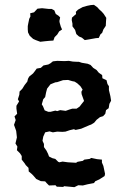

<svg xmlns="http://www.w3.org/2000/svg" viewBox="-20 -760 527 795"><path d="M215 13 210 7 183 8 173 -2 167 -9 149 -10 130 -19 118 -33 111 -40 99 -50 98 -65 87 -76 81 -85 70 -99V-114L63 -125L50 -138L52 -153L44 -166L50 -191L47 -218L38 -243L45 -263L40 -278L51 -289L48 -310V-322L59 -340L54 -349L60 -368L61 -381L72 -392L82 -408L93 -422L96 -434L101 -443L117 -456L124 -465L132 -476L149 -479L160 -489L180 -493L189 -498L199 -506L217 -508L247 -507L265 -508L282 -505L302 -504H307L319 -500L343 -496L355 -491L366 -479L380 -470L389 -459L403 -449L404 -436L421 -428L425 -412L431 -403V-387L437 -362L440 -343L433 -330L430 -312L419 -304L416 -289L407 -279L394 -275L380 -264L370 -252L357 -244L351 -242L330 -233L316 -227L293 -222L286 -225L269 -221L251 -215L238 -214L217 -215L199 -212L185 -216L167 -212L159 -194L156 -177L162 -164V-151L172 -137L179 -123L183 -112L197 -105L209 -102L221 -90L226 -88L239 -91L261 -88L295 -86L301 -90L323 -94L329 -99L351 -102L358 -106L382 -101L402 -99V-87L408 -73L415 -40L413 -31L391 -17L375 -10L369 -2L343 3L323 8L304 7L288 15L278 14L245 11L242 14ZM180 -297H189L209 -302L217 -300L229 -304L252 -301L266 -306L279 -310H297L310 -319L316 -327L328 -342L318 -370L317 -380L322 -389L313 -403L300 -415L289 -422L279 -424L262 -429L241 -428L217 -420L209 -419L189 -411L182 -402L175 -393L171 -378L167 -358L159 -349L153 -328L158 -320L165 -303ZM331 -594 319 -604 307 -609 296 -619 291 -636 280 -651V-662L277 -677L278 -687L295 -702L294 -711L303 -720L323 -731L341 -736L356 -739L369 -740L383 -730L391 -721L401 -712L409 -703L420 -686L419 -672L418 -653L408 -638L403 -624L396 -618L389 -603L377 -602L366 -600L349 -597ZM147 -587 128 -594 117 -599 103 -612 96 -626 95 -638V-652L97 -663L101 -682L106 -692L105 -705L121 -709L135 -724L154 -726L182 -723H194L205 -717L211 -702L222 -695L229 -688L226 -673L227 -666L232 -649L237 -638L225 -630L217 -617L206 -606L201 -592L184 -591L164 -589Z"/></svg>

Font: Winky Rough Medium
Style: Regular
Weight: 500
Designer: Simon Atzbach
Foundry: typofactur
Version: Version 1.206; ttfautohint (v1.8.4.7-5d5b)